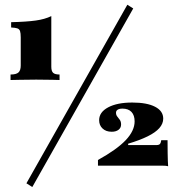

<svg xmlns="http://www.w3.org/2000/svg" viewBox="-20 -705 734 790"><path d="M23.4 -375.8V-398.4Q46.8 -398.4 56 -406.9Q65.3 -415.3 65.3 -435.5V-551.6Q65.3 -568.5 62.5 -577Q59.7 -585.5 51.2 -588.3Q42.7 -591.1 25.8 -591.9V-613.7Q90.3 -615.3 127.4 -620.6Q164.5 -625.8 191.1 -638.7V-430.6Q191.1 -412.1 198.8 -405.2Q206.5 -398.4 225 -398.4V-375.8Q213.7 -376.6 196.8 -376.6Q179.8 -376.6 162.1 -377Q144.4 -377.4 129 -377.4Q113.7 -377.4 97.2 -377Q80.6 -376.6 62.5 -376.6Q44.4 -376.6 23.4 -375.8ZM112.9 64.5 88.7 49.2 504 -685.5 528.2 -670.2ZM671.8 -21Q665.3 -23.4 647.6 -23.4H383.1V-46.8Q460.5 -89.5 497.2 -128.2Q533.9 -166.9 533.9 -205.6Q533.9 -230.6 521 -244.4Q508.1 -258.1 483.9 -258.1Q471 -258.1 464.1 -253.6Q457.3 -249.2 457.3 -241.1Q457.3 -231.5 462.9 -225Q468.5 -218.5 473.4 -211.3Q478.2 -204 478.2 -192.7Q478.2 -179 467.7 -171Q457.3 -162.9 439.5 -162.9Q416.1 -162.9 402 -176.2Q387.9 -189.5 387.9 -210.5Q387.9 -243.5 425 -263.3Q462.1 -283.1 524.2 -283.1Q584.7 -283.1 618.1 -265.7Q651.6 -248.4 651.6 -216.9Q651.6 -196 635.5 -177.8Q619.4 -159.7 587.5 -144Q555.6 -128.2 507.3 -113.7V-108.1H623.4Q633.9 -108.1 637.9 -112.5Q641.9 -116.9 643.5 -128.2H669.4Q669.4 -96 669.8 -75.8Q670.2 -55.6 670.6 -43.1Q671 -30.6 671.8 -21Z"/></svg>

Font: Playfair 9pt Black
Style: Regular
Weight: 900
Designer: Claus Eggers Sørensen
Foundry: Claus Eggers Sørensen
Version: Version 2.203